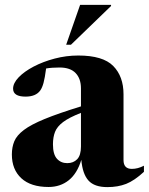

<svg xmlns="http://www.w3.org/2000/svg" viewBox="-20 -752 608 785"><path d="M568.5 -49.5Q529.5 -13.5 495.8 -0.2Q462 13 419 13Q366 13 341.8 -13.8Q317.5 -40.5 312.5 -98.5Q295.5 -42.5 261 -15Q226.5 12.5 178.5 12.5Q106 12.5 67.2 -23.2Q28.5 -59 28.5 -120.5Q28.5 -150.5 38.5 -174.5Q48.5 -198.5 77.5 -220.5Q106.5 -242.5 162.5 -265.5Q218.5 -288.5 311 -317V-390.5Q311 -430.5 289.2 -453.2Q267.5 -476 223.5 -476Q191.5 -476 168.5 -472Q163.5 -433.5 158 -413.2Q152.5 -393 144.5 -382Q126.5 -357 84.5 -357Q33.5 -357 33.5 -389.5Q33.5 -412 56.2 -435.8Q79 -459.5 117.5 -479.8Q156 -500 203.5 -512.5Q251 -525 300 -525Q401 -525 443 -482.2Q485 -439.5 485 -366.5V-97.5Q485 -61.5 519 -61.5Q543.5 -61.5 568.5 -74.5ZM196.5 -162Q196.5 -121 212.8 -103Q229 -85 255 -85Q280 -85 295.5 -101Q311 -117 311 -153V-290.5Q262.5 -271.5 238 -253Q213.5 -234.5 205 -212.8Q196.5 -191 196.5 -162ZM250.5 -569 307.5 -732H434V-727.5L270 -569Z"/></svg>

Font: Newsreader Display
Style: Bold
Weight: 700
Designer: Hugues Gentile
Foundry: Production Type
Version: Version 1.001